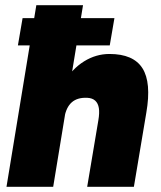

<svg xmlns="http://www.w3.org/2000/svg" viewBox="-20 -720 619 740"><path d="M49 -545 67 -650H421L403 -545ZM5 0 120 -700H300L185 0ZM316 0 359 -256 544 -286 496 0ZM359 -256Q364 -285 361 -303.5Q358 -322 347 -332Q336 -342 317 -343Q279 -345 257 -326Q235 -307 228 -266H179Q192 -345 225 -400Q258 -455 304 -483.5Q350 -512 402 -512Q494 -512 529 -457Q564 -402 544 -286Z"/></svg>

Font: Figtree Light Black
Style: Italic
Weight: 900
Italic angle: -9.5°
Version: Version 2.000